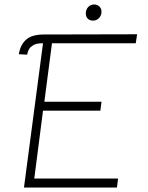

<svg xmlns="http://www.w3.org/2000/svg" viewBox="-20 -838 659 857"><path d="M122 -632Q106 -621 101 -594L64 -596Q71 -640 99 -663Q124 -684 176 -684L592 -685L586 -645H212L178 -384H433L428 -344H172L133 -41H507L502 -1H87L172 -645Q153 -645 142 -642Q131 -639 122 -632ZM363 -778Q363 -795 373.5 -806.5Q384 -818 400 -818Q414 -818 423.5 -809Q433 -800 433 -786Q433 -769 422 -757.5Q411 -746 395 -746Q380 -746 371.5 -755Q363 -764 363 -778Z"/></svg>

Font: Bellota Light
Style: Italic
Weight: 300
Italic angle: -7.5°
Designer: Kemie Guaida
Foundry: Kemie Guaida
Version: Version 4.001